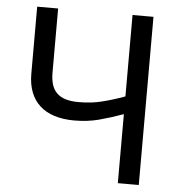

<svg xmlns="http://www.w3.org/2000/svg" viewBox="-52 -763 761 812"><g transform="rotate(5 329.0 -357.0)"><path d="M566.9 -713.9H478V-368.2C441.4 -355 408.2 -344.7 379.4 -337.9C350.6 -330.6 317.9 -327.1 282.2 -327.1C196.3 -327.1 162.1 -364.3 162.1 -441.9V-713.9H73.2V-429.2C73.2 -311.5 144 -248 271 -248C309.1 -248 343.8 -252.4 375.5 -260.7C407.2 -269 441.4 -279.8 478 -293V0H566.9Z"/></g></svg>

Font: Avrile Sans
Style: Regular
Weight: 400
Designer: Monotype Design Team, Google (font), Stefan Peev (BGR Cyrillic), Cristiano Sobral (main changes)
Foundry: The Avrile Sans Project Authors
Version: Version 3.110